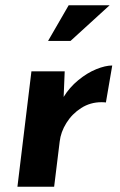

<svg xmlns="http://www.w3.org/2000/svg" viewBox="-20 -707 454 727"><path d="M221 -340Q243 -376 276.5 -403.5Q310 -431 344.5 -445Q379 -459 405 -459L381 -319Q375 -320 364 -320Q322 -320 287.5 -298Q253 -276 231.5 -241.5Q210 -207 206 -171L185 0H46L99 -437H225ZM247 -552H162L240 -687H395Z"/></svg>

Font: Josefin Sans
Style: Bold Italic
Weight: 700
Italic angle: -7°
Designer: Santiago Orozco
Foundry: Typemade
Version: Version 2.000